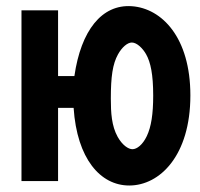

<svg xmlns="http://www.w3.org/2000/svg" viewBox="-20 -580 642 615"><path d="M394 14.2C491.7 14.2 589.8 -81.5 589.8 -274.4C589.8 -460 498.5 -553.2 402.3 -560.1C305.7 -566.9 239.3 -481.9 218.3 -336.4H166V-546.9H48.8V0H166V-234.4H215.8C226.6 -71.8 301.3 14.2 394 14.2ZM404.3 -102.1C391.1 -102.1 372.1 -114.7 356.9 -141.6C337.4 -176.8 335 -218.8 335 -264.2C335 -334.5 340.8 -375 357.9 -405.8C370.6 -428.7 388.2 -443.8 402.3 -443.8C418.9 -443.8 438 -424.3 448.2 -405.8C462.4 -380.4 470.7 -341.8 470.7 -273.9C470.7 -214.8 464.4 -173.8 450.2 -144C437 -116.2 418.5 -102.1 404.3 -102.1Z"/></svg>

Font: Hack
Style: Bold
Weight: 700
Monospace: yes
Designer: Christopher Simpkins
Foundry: Christopher Simpkins
Version: Version 2.010